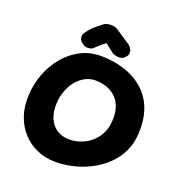

<svg xmlns="http://www.w3.org/2000/svg" viewBox="-149 -971 1040 1105"><g transform="rotate(20 371.0 -418.5)"><path d="M312 7Q249 7 196.8 -16Q144.5 -39 107.1 -80.5Q69.8 -122 50.9 -178.5Q32 -235 36 -303Q39 -371 63 -434Q87 -497 128.4 -547Q169.8 -597 226.2 -626.5Q282.8 -656 351 -656Q401.8 -656 453.6 -645.2Q505.5 -634.5 552.4 -610.2Q599.2 -586 635.5 -545.9Q671.8 -505.8 690.8 -447.5Q709.8 -389.2 705.8 -310Q702.8 -246 677.4 -195.5Q652 -145 611.5 -107Q571 -69 520.6 -43.5Q470.2 -18 416.5 -5.5Q362.8 7 312 7ZM341.8 -141.8Q368.2 -141.8 395.1 -149Q422 -156.2 446.9 -171.2Q471.8 -186.2 492 -208.8Q512.2 -231.2 524.9 -261.5Q537.5 -291.8 539 -329.5Q541.8 -380.8 527.8 -416Q513.8 -451.2 488.8 -472.5Q463.8 -493.8 432 -503.4Q400.2 -513 367.2 -513Q335 -513 305.9 -497.2Q276.8 -481.5 254.2 -454.1Q231.8 -426.8 218.4 -390.5Q205 -354.2 202.8 -314Q200.2 -260.2 216.9 -221.5Q233.5 -182.8 265.9 -162.2Q298.2 -141.8 341.8 -141.8ZM230 -684Q215.5 -694.5 210.6 -704.8Q205.8 -715 206 -723.8Q206.2 -732.5 208.4 -737.9Q210.5 -743.2 210.5 -743.2Q223.5 -761.2 235.8 -775.1Q248 -789 263.2 -802.1Q278.5 -815.2 300 -831.2Q309 -839 325.1 -842Q341.2 -845 359.1 -842.4Q377 -839.8 391.5 -828.2L478.2 -770.8Q478.2 -770.8 484.2 -764.4Q490.2 -758 495.4 -747.4Q500.5 -736.8 499 -723.9Q497.5 -711 482.5 -697Q472 -687 459.6 -684.9Q447.2 -682.8 436.1 -684.9Q425 -687 417.9 -689.6Q410.8 -692.2 410.8 -692.2L354.5 -735.8Q340.2 -726.2 323.2 -711.4Q306.2 -696.5 288.2 -679.2Q288.2 -679.2 279.5 -676.5Q270.8 -673.8 257.5 -673.9Q244.2 -674 230 -684Z"/></g></svg>

Font: Sour Gummy Black
Style: Regular
Weight: 900
Version: Version 1.000